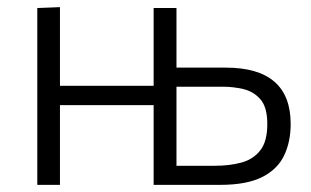

<svg xmlns="http://www.w3.org/2000/svg" viewBox="-20 -518 872 538"><path d="M84.5 0V-495.5L148 -498V-277.5H410.5V-495.5H474.5V-328.5H612.5Q794.5 -328.5 794.5 -170.5Q794.5 -121 776.2 -82.5Q758 -44 714.8 -22Q671.5 0 596.5 0H410.5V-223.5H148V0ZM474.5 -53.5H582.5Q623.5 -53.5 656.5 -62.5Q689.5 -71.5 709.2 -96.5Q729 -121.5 729 -170.5Q729 -218 709.5 -240Q690 -262 661.5 -268.5Q633 -275 606 -275H474.5Z"/></svg>

Font: Heraclito Light
Style: Regular
Weight: 300
Designer: Kostas Bartsokas (font) & Cristiano Sobral (main changes)
Foundry: Kostas Bartsokas (font) & Cristiano Sobral (main changes)
Version: Version 1.00;July 8, 2020;FontCreator 13.0.0.2655 64-bit